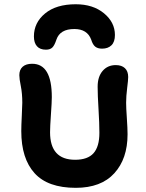

<svg xmlns="http://www.w3.org/2000/svg" viewBox="-20 -923 695 912"><path d="M339.8 -902.8Q421.9 -902.8 473.9 -859.9Q525.9 -816.9 525.9 -756.8Q525.9 -724.1 509.5 -708Q493.2 -691.9 464.8 -691.9Q444.3 -691.9 432.4 -701.4Q420.4 -710.9 413.1 -734.9Q394.5 -785.2 333 -785.2Q265.1 -785.2 248 -734.9Q239.3 -708 228.8 -697.5Q218.3 -687 198.2 -687Q169.9 -687 155.5 -703.4Q141.1 -719.7 141.1 -750Q141.1 -815.4 194.1 -859.1Q247.1 -902.8 339.8 -902.8ZM339.8 -30.8Q207 -30.8 144 -100.6Q81.1 -170.4 81.1 -299.8Q81.1 -326.2 83.5 -373Q85.9 -419.9 85.9 -435.1Q85.9 -479 78.9 -513.9Q71.8 -548.8 71.8 -565.9Q71.8 -591.8 87.6 -606Q103.5 -620.1 132.8 -620.1Q226.1 -620.1 226.1 -461.9Q226.1 -437.5 221.9 -378.9Q217.8 -320.3 217.8 -294.9Q217.8 -164.1 336.9 -164.1Q396.5 -164.1 424.3 -195.3Q452.1 -226.6 452.1 -292Q452.1 -336.9 448 -403.8Q443.8 -470.7 443.8 -511.2Q443.8 -558.6 467.5 -586.2Q491.2 -613.8 529.8 -613.8Q558.1 -613.8 573.5 -599.1Q588.9 -584.5 588.9 -557.1Q588.9 -543.5 584 -504.6Q579.1 -465.8 579.1 -435.1Q579.1 -411.1 582.5 -362.1Q585.9 -313 585.9 -285.2Q585.9 -168.9 522.9 -99.9Q460 -30.8 339.8 -30.8Z"/></svg>

Font: Shantell Sans Irregular Bouncy
Style: Regular
Weight: 600
Designer: Stephen Nixon, Anya Danilova, Shantell Martin
Foundry: Arrow Type
Version: Version 1.006;[9816181b4]